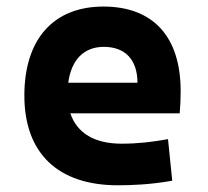

<svg xmlns="http://www.w3.org/2000/svg" viewBox="-20 -547 626 577"><path d="M334 9.8C376 9.8 431.2 7.8 497.6 -3.9L484.9 -128.9C437.5 -120.1 392.6 -115.2 345.7 -115.2C264.6 -115.2 211.4 -146.5 191.4 -206.5H520C522 -227.5 522.9 -249 522.9 -273.4C522.9 -438.5 438.5 -527.3 291 -527.3C140.1 -527.3 53.2 -428.7 53.2 -259.8C53.2 -85.9 154.8 9.8 334 9.8ZM185.1 -298.3C194.3 -367.7 232.4 -406.2 292 -406.2C355.5 -406.2 393.1 -368.2 393.1 -298.3Z"/></svg>

Font: Cascadia Mono NF
Style: Bold
Weight: 700
Monospace: yes
Designer: Aaron Bell
Foundry: Saja Typeworks
Version: Version 2404.023